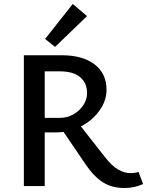

<svg xmlns="http://www.w3.org/2000/svg" viewBox="-20 -936 740 966"><path d="M700 -10Q655 10 607 10Q543 10 497.5 -19Q452 -48 410 -110L300 -272Q280 -270 269 -270H205V0H100V-658H291Q396 -658 456 -612Q516 -566 516 -484Q516 -429 480 -379Q444 -329 387 -300L507 -147Q543 -101 574.5 -83Q606 -65 637 -65Q660 -65 677 -71ZM282 -343Q318 -343 349 -360.5Q380 -378 399 -406.5Q418 -435 418 -467Q418 -519 383 -548Q348 -577 282 -577H205V-343ZM207 -740 346 -916 418 -855 257 -700Z"/></svg>

Font: Ysabeau Semibold
Style: Regular
Weight: 600
Designer: Christian Thalmann (Catharsis Fonts)
Version: Version 0.003